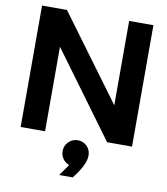

<svg xmlns="http://www.w3.org/2000/svg" viewBox="-104 -836 1015 1168"><g transform="rotate(10 404.0 -251.5)"><path d="M748 -750V0H594.2L210.9 -522V0H60.1V-750H213.9L598.1 -229V-750ZM391.1 176.8Q366.2 168 351.6 147Q336.9 126 336.9 100.1Q336.9 65.9 360.4 42.5Q383.8 19 418 19Q451.2 19 474.1 42.5Q497.1 65.9 497.1 100.1Q497.1 157.2 424.8 247.1H341.8Z"/></g></svg>

Font: Oakes Grotesk
Style: Bold
Weight: 700
Designer: Samuel Oakes
Foundry: Samuel Oakes
Version: Version 1.0 | wf-rip DC20170320